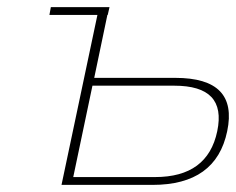

<svg xmlns="http://www.w3.org/2000/svg" viewBox="-20 -520 664 540"><path d="M153 0H409C528 0 598 -50 619 -151C640 -251 592 -301 473 -301H245L282 -478H283L288 -500H123L119 -478H254ZM186 -22 240 -279H470C569 -279 609 -237 591 -151C573 -65 515 -22 416 -22Z"/></svg>

Font: LT Wave Thin
Style: Italic
Weight: 100
Designer: Daniel Lyons
Version: Version 2.5 (Glyphs App)